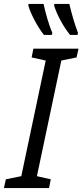

<svg xmlns="http://www.w3.org/2000/svg" viewBox="-71 -963 422 983"><path d="M288 -784H326L328 -795C310 -843 296 -892 284 -943H207L206 -935C219 -890 254 -825 288 -784ZM154 -784H194L197 -795C179 -835 162 -897 152 -943H75L74 -935C86 -891 123 -823 154 -784ZM-51 0H180L189 -45L118 -61L243 -653L321 -669L331 -714H100L91 -669L163 -653L38 -61L-41 -45Z"/></svg>

Font: Noto Sans ExtraCondensed
Style: Italic
Weight: 400
Width: 2
Italic angle: -12°
Designer: Monotype Design Team
Foundry: Monotype Imaging Inc.
Version: Version 2.013